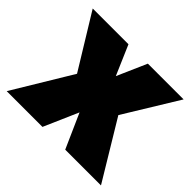

<svg xmlns="http://www.w3.org/2000/svg" viewBox="-123 -653 805 805"><g transform="rotate(45 279.5 -250.0)"><path d="M222 -500 279 -368 337 -500H549L402 -260L559 0H347L279 -153L212 0H0L157 -260L10 -500Z"/></g></svg>

Font: Fivo Sans Black
Style: Regular
Weight: 900
Designer: Alexander Slobzheninov
Foundry: Alexander Slobzheninov
Version: 1.0